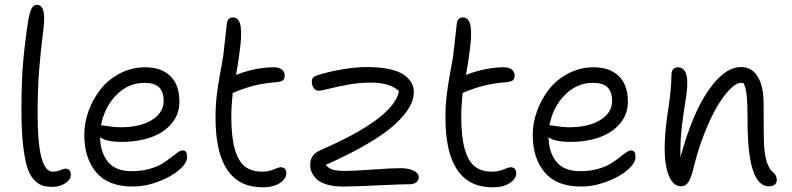

<svg xmlns="http://www.w3.org/2000/svg" viewBox="-20 -780 3352 813"><path d="M203.1 11.2Q176.8 11.2 158.4 5.1Q140.1 -1 122.3 -20.8Q104.5 -40.5 94 -75.9Q83.5 -111.3 77.1 -171.6Q70.8 -231.9 70.8 -316.9Q70.8 -435.5 77.9 -516.4Q85 -597.2 99.1 -690.9Q105.5 -729 114 -744.4Q122.6 -759.8 136.2 -759.8Q167 -759.8 167 -701.2Q167 -675.3 160.2 -624.5Q153.3 -573.7 146.2 -489.3Q139.2 -404.8 139.2 -296.9Q139.2 -53.2 203.1 -53.2Q221.2 -53.2 235.6 -59.6Q250 -65.9 255.9 -65.9Q279.8 -65.9 279.8 -40Q279.8 -19 256.1 -3.9Q232.4 11.2 203.1 11.2Z M541 9.8Q438.5 9.8 387.7 -49.8Q336.9 -109.4 336.9 -210Q336.9 -260.3 355.2 -310.5Q373.5 -360.8 406 -402.1Q438.5 -443.4 488 -469.2Q537.6 -495.1 594.7 -495.1Q662.6 -495.1 701.2 -458Q739.7 -420.9 739.7 -349.1Q739.7 -297.4 707.8 -258.3Q675.8 -219.2 620.8 -199.2Q565.9 -179.2 496.1 -179.2Q428.7 -179.2 403.8 -199.2Q404.8 -134.8 437 -95Q469.2 -55.2 538.1 -55.2Q577.6 -55.2 610.8 -64.2Q644 -73.2 665.3 -86.2Q686.5 -99.1 702.6 -112.1Q718.8 -125 731.4 -134Q744.1 -143.1 752.9 -143.1Q763.7 -143.1 767.8 -136.2Q772 -129.4 772 -113.8Q772 -89.8 739.3 -61Q706.5 -32.2 651.4 -11.2Q596.2 9.8 541 9.8ZM414.1 -249Q418 -249 442.1 -245.1Q466.3 -241.2 491.7 -241.2Q573.7 -241.2 623.3 -272Q672.9 -302.7 672.9 -353Q672.9 -391.1 653.6 -410.2Q634.3 -429.2 591.8 -429.2Q522.9 -429.2 472.4 -377.4Q421.9 -325.7 407.7 -249Z M1092.3 13.2Q892.6 13.2 892.6 -282.2Q892.6 -331.5 897.7 -375.7Q902.8 -419.9 912.6 -471.7Q922.4 -523.4 925.3 -543.9Q929.7 -582.5 934.8 -628.2Q939.9 -673.8 940.4 -679.2Q943.8 -706.1 966.3 -706.1Q993.2 -706.1 999 -668Q1004.9 -629.9 994.1 -557.1Q988.3 -510.7 979.5 -462.9L982.4 -463.9Q1063.5 -495.1 1141.1 -495.1Q1160.6 -495.1 1173.1 -485.8Q1185.5 -476.6 1185.5 -460Q1185.5 -445.8 1177.5 -439.7Q1169.4 -433.6 1150.4 -432.1Q1092.8 -427.2 1052 -416.5Q1011.2 -405.8 967.3 -387.2L965.3 -386.2Q959.5 -330.6 959.5 -286.1Q959.5 -200.2 974.4 -148.4Q989.3 -96.7 1017.1 -75Q1044.9 -53.2 1089.4 -53.2Q1117.2 -53.2 1138.4 -62.5Q1159.7 -71.8 1169.4 -71.8Q1180.2 -71.8 1186.3 -64.9Q1192.4 -58.1 1192.4 -46.9Q1192.4 -22.9 1165 -4.9Q1137.7 13.2 1092.3 13.2Z M1432.1 9.8Q1394 9.8 1365.7 1.7Q1337.4 -6.3 1322.3 -20.3Q1307.1 -34.2 1300.3 -49.6Q1293.5 -64.9 1293.5 -82Q1293.5 -125.5 1336.4 -144Q1647.5 -278.8 1669.4 -394Q1631.8 -430.2 1550.3 -430.2Q1501 -430.2 1453.9 -421.6Q1406.7 -413.1 1374.3 -404.5Q1341.8 -396 1327.1 -396Q1316.9 -396 1308.6 -407Q1300.3 -418 1300.3 -432.1Q1300.3 -444.8 1305.7 -451.2Q1311 -457.5 1325.2 -461.9Q1372.1 -476.6 1429.2 -486.3Q1486.3 -496.1 1534.2 -496.1Q1588.9 -496.1 1628.9 -487.3Q1668.9 -478.5 1690.7 -462.9Q1712.4 -447.3 1722.4 -429.2Q1732.4 -411.1 1732.4 -390.1Q1732.4 -358.9 1713.1 -325.2Q1693.8 -291.5 1651.9 -252.9Q1609.9 -214.4 1535.6 -170.7Q1461.4 -127 1359.4 -82Q1371.6 -66.4 1390.1 -61.3Q1408.7 -56.2 1442.4 -56.2Q1476.6 -56.2 1556.9 -62Q1637.2 -67.9 1675.3 -67.9Q1710 -67.9 1731.7 -57.1Q1753.4 -46.4 1753.4 -29.8Q1753.4 -17.6 1743.4 -8.8Q1733.4 0 1717.3 0Q1680.2 0 1579.6 4.9Q1479 9.8 1432.1 9.8Z M2065.9 13.2Q1866.2 13.2 1866.2 -282.2Q1866.2 -331.5 1871.3 -375.7Q1876.5 -419.9 1886.2 -471.7Q1896 -523.4 1898.9 -543.9Q1903.3 -582.5 1908.4 -628.2Q1913.6 -673.8 1914.1 -679.2Q1917.5 -706.1 1939.9 -706.1Q1966.8 -706.1 1972.7 -668Q1978.5 -629.9 1967.8 -557.1Q1961.9 -510.7 1953.1 -462.9L1956.1 -463.9Q2037.1 -495.1 2114.7 -495.1Q2134.3 -495.1 2146.7 -485.8Q2159.2 -476.6 2159.2 -460Q2159.2 -445.8 2151.1 -439.7Q2143.1 -433.6 2124 -432.1Q2066.4 -427.2 2025.6 -416.5Q1984.9 -405.8 1940.9 -387.2L1939 -386.2Q1933.1 -330.6 1933.1 -286.1Q1933.1 -200.2 1948 -148.4Q1962.9 -96.7 1990.7 -75Q2018.6 -53.2 2063 -53.2Q2090.8 -53.2 2112.1 -62.5Q2133.3 -71.8 2143.1 -71.8Q2153.8 -71.8 2159.9 -64.9Q2166 -58.1 2166 -46.9Q2166 -22.9 2138.7 -4.9Q2111.3 13.2 2065.9 13.2Z M2439.9 9.8Q2337.4 9.8 2286.6 -49.8Q2235.8 -109.4 2235.8 -210Q2235.8 -260.3 2254.2 -310.5Q2272.5 -360.8 2304.9 -402.1Q2337.4 -443.4 2387 -469.2Q2436.5 -495.1 2493.7 -495.1Q2561.5 -495.1 2600.1 -458Q2638.7 -420.9 2638.7 -349.1Q2638.7 -297.4 2606.7 -258.3Q2574.7 -219.2 2519.8 -199.2Q2464.8 -179.2 2395 -179.2Q2327.6 -179.2 2302.7 -199.2Q2303.7 -134.8 2335.9 -95Q2368.2 -55.2 2437 -55.2Q2476.6 -55.2 2509.8 -64.2Q2543 -73.2 2564.2 -86.2Q2585.4 -99.1 2601.6 -112.1Q2617.7 -125 2630.4 -134Q2643.1 -143.1 2651.9 -143.1Q2662.6 -143.1 2666.7 -136.2Q2670.9 -129.4 2670.9 -113.8Q2670.9 -89.8 2638.2 -61Q2605.5 -32.2 2550.3 -11.2Q2495.1 9.8 2439.9 9.8ZM2313 -249Q2316.9 -249 2341.1 -245.1Q2365.2 -241.2 2390.6 -241.2Q2472.7 -241.2 2522.2 -272Q2571.8 -302.7 2571.8 -353Q2571.8 -391.1 2552.5 -410.2Q2533.2 -429.2 2490.7 -429.2Q2421.9 -429.2 2371.3 -377.4Q2320.8 -325.7 2306.6 -249Z M3235.4 8.8Q3145.5 8.8 3145.5 -265.1Q3145.5 -341.3 3141.8 -375.7Q3138.2 -410.2 3128.4 -428.2Q3125.5 -429.2 3118.2 -429.2Q3097.7 -429.2 3070.8 -402.1Q3043.9 -375 3016.6 -328.9Q2989.3 -282.7 2962.6 -214.8Q2936 -147 2917.5 -71.8Q2906.7 -26.9 2895 -9Q2883.3 8.8 2864.3 8.8Q2830.6 8.8 2812.5 -35.2Q2794.4 -79.1 2794.4 -150.9Q2794.4 -221.2 2808.8 -312.5Q2823.2 -403.8 2823.2 -464.8Q2823.2 -478 2830.3 -486.6Q2837.4 -495.1 2850.1 -495.1Q2890.1 -495.1 2890.1 -429.2Q2890.1 -397 2882.1 -349.4Q2874 -301.8 2866.9 -241.5Q2859.9 -181.2 2861.3 -113.8Q2910.6 -296.9 2979.2 -396.5Q3047.9 -496.1 3118.2 -496.1Q3164.1 -496.1 3188.7 -455.1Q3213.4 -414.1 3213.4 -341.8Q3213.4 -195.8 3215.3 -164.1Q3220.7 -84 3248 -55.7Q3251 -52.2 3254.4 -49.8Q3269 -38.1 3269 -18.1Q3269 -6.3 3261 1.2Q3252.9 8.8 3235.4 8.8Z"/></svg>

Font: Shantell Sans Normal
Style: Regular
Weight: 300
Designer: Stephen Nixon, Anya Danilova, Shantell Martin
Foundry: Arrow Type
Version: Version 1.006;[559af2be0]